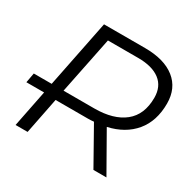

<svg xmlns="http://www.w3.org/2000/svg" viewBox="-156 -862 1033 1023"><g transform="rotate(30 360.5 -350.0)"><path d="M62 0 107 -226H-2L9 -286H119L202 -700H454Q573 -700 638.5 -648Q704 -596 704 -502Q704 -394 647 -325.5Q590 -257 488 -234L621 0H541L415 -224Q398 -222 379 -222H180L136 0ZM331 -286H381Q499 -286 564.5 -338.5Q630 -391 630 -495Q630 -564 583 -600Q536 -636 449 -636H263L192 -286Z"/></g></svg>

Font: Montserrat
Style: Italic
Weight: 400
Italic angle: -11.3°
Designer: Julieta Ulanovsky
Foundry: Julieta Ulanovsky
Version: Version 9.000; ttfautohint (v1.8.4.7-5d5b)